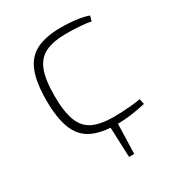

<svg xmlns="http://www.w3.org/2000/svg" viewBox="-160 -597 802 868"><g transform="rotate(-30 240.5 -163.5)"><path d="M293 -5 288 167H261L254 -5ZM287 -494Q307 -494 331 -492.5Q355 -491 380.5 -487Q406 -483 428 -475L421 -448Q393 -454 356 -456Q319 -458 294 -458Q226 -458 185 -438.5Q144 -419 125.5 -372Q107 -325 107 -241Q107 -157 125.5 -109.5Q144 -62 185 -43Q226 -24 294 -24Q308 -24 332 -25Q356 -26 383.5 -28.5Q411 -31 433 -35L439 -7Q405 1 365.5 6.5Q326 12 288 12Q207 12 158 -12.5Q109 -37 87 -93Q65 -149 65 -241Q65 -334 87 -389.5Q109 -445 158 -469.5Q207 -494 287 -494Z"/></g></svg>

Font: Exo 2 ExtraLight
Style: Regular
Weight: 250
Designer: Natanael Gama
Foundry: Natanael Gama
Version: Version 2.010